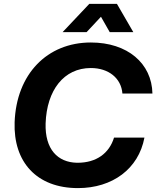

<svg xmlns="http://www.w3.org/2000/svg" viewBox="-20 -956 802 985"><path d="M380 9C557 9 691 -90 721 -250H565C540 -169 474 -121 378 -121C377 -121 376 -121 375 -121C276 -123 210 -190 214 -323C220 -494 308 -607 446 -607C537 -607 602 -555 608 -476H762C759 -631 634 -738 446 -738C222 -738 64 -576 55 -329C48 -126 167 9 380 9ZM301 -791H424L498 -870L543 -791H664L580 -936H438Z"/></svg>

Font: Mona Sans
Style: Bold Italic
Weight: 700
Italic angle: -11.7°
Designer: Deni Anggara
Foundry: GitHub
Version: Version 2.000;Glyphs 3.2.3 (3260)